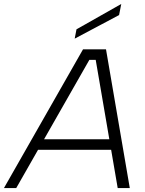

<svg xmlns="http://www.w3.org/2000/svg" viewBox="-61 -949 733 969"><path d="M422 -647H390L21 0H-41L358 -700H474L594 0H533ZM123 -246H530L520 -193H112ZM551 -929 540 -873 316 -754 325 -801Z"/></svg>

Font: Albert Sans Light
Style: Italic
Weight: 300
Italic angle: -11.25°
Designer: Andreas Rasmussen
Foundry: a.Foundry
Version: Version 1.025